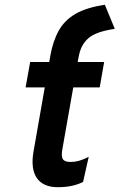

<svg xmlns="http://www.w3.org/2000/svg" viewBox="-20 -770 500 802"><path d="M222 12Q160.5 12 134 -26.2Q107.5 -64.5 120 -137L167 -405H87L106 -511H185.5L190 -536Q201 -598.5 225.5 -642.2Q250 -686 296.2 -712.5Q342.5 -739 418 -750L459.5 -649.5Q380.5 -638 349 -610.2Q317.5 -582.5 309 -534.5L304.5 -511H415L396.5 -405H286L241 -149.5Q235 -118 242.2 -105.8Q249.5 -93.5 274 -93.5Q292 -93.5 308.8 -98Q325.5 -102.5 350.5 -114.5L327 -10Q283.5 12 222 12Z"/></svg>

Font: Overpass
Style: Bold Italic
Weight: 700
Italic angle: -10°
Designer: Delve Withrington, Dave Bailey, Thomas Jockin
Foundry: Delve Fonts LLC
Version: Version 4.000; ttfautohint (v1.8.3)